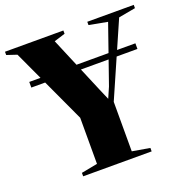

<svg xmlns="http://www.w3.org/2000/svg" viewBox="-151 -867 971 992"><g transform="rotate(-20 334.0 -371.5)"><path d="M229 -36V-289.5L36 -706.5L-19.5 -725V-743H301.5V-725L240.5 -706L373.5 -390L398.5 -332L424 -390.5L534 -706L433 -725V-743H688.5V-725L595.5 -708L420 -307.5V-35.5L516.5 -19V0H140V-19ZM628.5 -553.5V-522.5H45V-553.5Z"/></g></svg>

Font: Merriweather 144pt Black
Style: Regular
Weight: 900
Version: Version 2.100